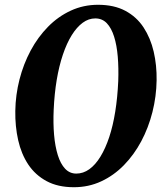

<svg xmlns="http://www.w3.org/2000/svg" viewBox="-20 -773 692 803"><path d="M289 10Q222 10 174.8 -15.5Q127.5 -41 98.2 -85Q69 -129 56 -186.8Q43 -244.5 44 -309Q45 -376 61.5 -440.5Q78 -505 108.2 -561.5Q138.5 -618 180.8 -661Q223 -704 276 -728.5Q329 -753 390 -753Q457 -753 504.2 -727.8Q551.5 -702.5 580.5 -658.2Q609.5 -614 622.8 -557Q636 -500 635 -437Q634 -369.5 617.5 -304.2Q601 -239 570.8 -182.2Q540.5 -125.5 498.2 -82.2Q456 -39 403.2 -14.5Q350.5 10 289 10ZM299 -47Q328 -47 353.5 -65.2Q379 -83.5 400 -117.8Q421 -152 436.8 -199.5Q452.5 -247 462 -306.2Q471.5 -365.5 474.5 -433.5Q476.5 -488.5 472.5 -536.2Q468.5 -584 457.2 -619.8Q446 -655.5 426.8 -675.8Q407.5 -696 378.5 -696Q350.5 -696 325.8 -677.8Q301 -659.5 280 -625.8Q259 -592 243 -544.5Q227 -497 217.2 -438.8Q207.5 -380.5 204.5 -313.5Q202 -257 206.2 -208.8Q210.5 -160.5 221.8 -124.2Q233 -88 252.2 -67.5Q271.5 -47 299 -47Z"/></svg>

Font: Merriweather 24pt ExtraBold
Style: Italic
Weight: 800
Italic angle: -7.8°
Version: Version 2.101